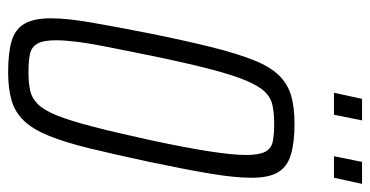

<svg xmlns="http://www.w3.org/2000/svg" viewBox="-239 -663 910 472"><g transform="rotate(90 216.0 -427.0)"><path d="M158 8Q110 8 81 -0.5Q52 -9 38.5 -32Q25 -55 25 -97Q25 -137 35.5 -197.5Q46 -258 63 -344Q81 -433 96.5 -494.5Q112 -556 128 -596Q144 -636 165 -657.5Q186 -679 214.5 -687.5Q243 -696 284 -696Q331 -696 360.5 -687Q390 -678 403.5 -655.5Q417 -633 417 -590Q417 -550 407 -490Q397 -430 379 -344Q360 -255 345 -193.5Q330 -132 314 -92.5Q298 -53 277 -31Q256 -9 227 -0.5Q198 8 158 8ZM157 -42Q183 -42 202 -46Q221 -50 236 -65Q251 -80 264 -112.5Q277 -145 291.5 -201Q306 -257 325 -344Q344 -433 352.5 -489.5Q361 -546 361 -577Q361 -609 353 -624Q345 -639 328 -642.5Q311 -646 285 -646Q259 -646 239.5 -642Q220 -638 205.5 -623Q191 -608 177.5 -575.5Q164 -543 149.5 -487Q135 -431 117 -344Q105 -284 96 -239.5Q87 -195 83 -163Q79 -131 79 -110Q79 -78 87.5 -63.5Q96 -49 113.5 -45.5Q131 -42 157 -42ZM364 -793 378 -862H432L417 -793ZM208 -793 223 -862H276L262 -793Z"/></g></svg>

Font: Saira ExtraCondensed Light
Style: Italic
Weight: 300
Width: 2
Italic angle: -12°
Designer: Hector Gatti with collaboration of the Omnibus-Type team
Foundry: Omnibus-Type
Version: Version 1.101